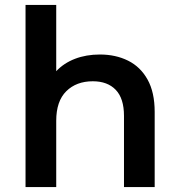

<svg xmlns="http://www.w3.org/2000/svg" viewBox="-20 -762 719 782"><path d="M84 0V-742H209V-472Q240 -505 285.5 -522.5Q331 -540 387 -540Q451 -540 501.5 -515Q552 -490 581 -438Q610 -386 610 -306V0H485V-290Q485 -361 451.5 -396Q418 -431 358 -431Q291 -431 250 -390.5Q209 -350 209 -270V0Z"/></svg>

Font: Montserrat SemiBold
Style: Regular
Weight: 600
Designer: Julieta Ulanovsky
Foundry: Julieta Ulanovsky
Version: Version 9.000; ttfautohint (v1.8.4.7-5d5b)